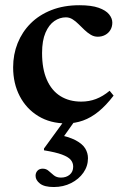

<svg xmlns="http://www.w3.org/2000/svg" viewBox="-20 -472 484 753"><path d="M291.5 -451.5Q338.5 -451.5 366.8 -441.5Q395 -431.5 407.8 -415.8Q420.5 -400 420.5 -383.5Q420.5 -367 413 -354.5Q405.5 -342 392.5 -335Q379.5 -328 363.5 -328Q348.5 -328 335.8 -335.8Q323 -343.5 311.2 -354.8Q299.5 -366 288.2 -377.2Q277 -388.5 264.8 -396.2Q252.5 -404 238.5 -404Q214.5 -404 193.2 -389.5Q172 -375 158.5 -344Q145 -313 145 -264Q145 -201.5 163.8 -159Q182.5 -116.5 217 -95Q251.5 -73.5 298.5 -73.5Q329.5 -73.5 356.5 -83.8Q383.5 -94 410 -116L425.5 -97Q396 -58.5 366.5 -34.5Q337 -10.5 305.5 0.8Q274 12 240 12Q177.5 12 130.5 -16.5Q83.5 -45 57.5 -94.8Q31.5 -144.5 31.5 -208Q31.5 -258.5 49.2 -302.8Q67 -347 100.2 -380.2Q133.5 -413.5 181.8 -432.5Q230 -451.5 291.5 -451.5ZM191 261.5Q154 261.5 136.8 248Q119.5 234.5 119.5 217.5Q119.5 205.5 127 197.5Q134.5 189.5 147.5 189.5Q161 189.5 170.5 198Q180 206.5 191 215.5Q202 224.5 219 224.5Q240 224.5 253.5 213Q267 201.5 267 181.5Q267 166.5 257.5 155Q248 143.5 223.2 134.2Q198.5 125 152.5 117.5V110.5L250.5 -24H292L198.5 108L201 54.5Q250 64 276.8 78.2Q303.5 92.5 314.2 110.2Q325 128 325 148.5Q325 179.5 307.2 205Q289.5 230.5 259 246Q228.5 261.5 191 261.5Z"/></svg>

Font: Newsreader 24pt SemiBold
Style: Regular
Weight: 600
Designer: Hugues Gentile
Foundry: Production Type
Version: Version 1.003